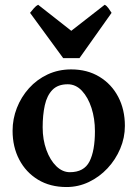

<svg xmlns="http://www.w3.org/2000/svg" viewBox="-20 -754 565 789"><path d="M493.2 -236.8Q493.2 -188 474.1 -143.1Q455.1 -98.1 421.9 -62.5Q388.7 -26.9 345.2 -6.1Q301.8 14.6 253.4 14.6Q186 14.6 136.2 -15.6Q86.4 -45.9 59.1 -98.1Q31.7 -150.4 31.7 -216.8Q31.7 -265.1 49.3 -310.3Q66.9 -355.5 99.1 -391.4Q131.3 -427.2 175.5 -448Q219.7 -468.8 272.5 -468.8Q338.9 -468.8 388.7 -438.5Q438.5 -408.2 465.8 -356Q493.2 -303.7 493.2 -236.8ZM370.1 -214.8Q370.1 -266.6 356 -310.3Q341.8 -354 316.7 -380.9Q291.5 -407.7 258.3 -407.7Q217.8 -407.7 195.3 -384.5Q172.9 -361.3 164.1 -321.3Q155.3 -281.2 155.3 -231Q155.3 -179.7 170.7 -137.7Q186 -95.7 211.4 -71Q236.8 -46.4 267.1 -46.4Q325.2 -46.4 347.7 -90.3Q370.1 -134.3 370.1 -214.8ZM306.6 -515.1H239.7L103.5 -701.2Q110.8 -710.4 119.6 -720.5Q128.4 -730.5 136.7 -734.4L272.9 -627.4L410.2 -734.4Q418.5 -730.5 425.5 -720.5Q432.6 -710.4 438.5 -701.2Z"/></svg>

Font: Gentium Plus
Style: Bold
Weight: 700
Designer: Victor Gaultney, Annie Olsen, Iska Routamaa, Becca Hirsbrunner
Foundry: SIL International
Version: Version 6.101